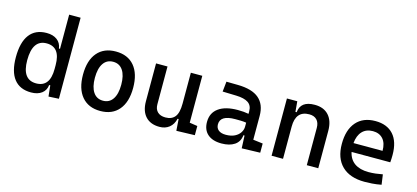

<svg xmlns="http://www.w3.org/2000/svg" viewBox="-61 -1199 3637 1676"><g transform="rotate(15 1758.0 -361.0)"><path d="M253.4 9.8Q151.9 9.8 99.4 -57.1Q46.9 -124 46.9 -253.9Q46.9 -388.7 99.4 -458Q151.9 -527.3 253.4 -527.3Q311.5 -527.3 347.9 -500Q384.3 -472.7 390.6 -423.8H400.4V-732.4H503.9V0L411.1 4.9L400.9 -93.8H390.6Q385.7 -44.9 349.4 -17.6Q313 9.8 253.4 9.8ZM400.4 -241.2V-276.4Q400.4 -439.5 276.4 -439.5Q149.4 -439.5 149.4 -253.9Q149.4 -78.1 276.4 -78.1Q400.4 -78.1 400.4 -241.2Z M878.9 9.8Q771.5 9.8 711.9 -60.5Q652.3 -130.9 652.3 -258.8Q652.3 -387.2 711.9 -457.3Q771.5 -527.3 878.9 -527.3Q986.8 -527.3 1046.1 -457.3Q1105.5 -387.2 1105.5 -258.8Q1105.5 -130.9 1046.1 -60.5Q986.8 9.8 878.9 9.8ZM878.9 -83Q936 -83 967 -128.9Q998 -174.8 998 -258.8Q998 -343.3 967 -388.9Q936 -434.6 878.9 -434.6Q821.8 -434.6 790.8 -388.9Q759.8 -343.3 759.8 -258.8Q759.8 -174.8 790.8 -128.9Q821.8 -83 878.9 -83Z M1414.1 9.8Q1332.5 9.8 1287.8 -38.8Q1243.2 -87.4 1243.2 -175.8V-517.6H1346.7V-175.8Q1346.7 -131.3 1372.1 -107.2Q1397.5 -83 1443.4 -83Q1500 -83 1528.8 -118.9Q1557.6 -154.8 1557.6 -239.3V-517.6H1661.1V-93.8L1732.4 -83V0L1566.4 4.9L1559.1 -99.6H1549.8Q1537.6 -46.9 1502 -18.6Q1466.3 9.8 1414.1 9.8Z M2157.2 4.9 2152.3 -109.4H2142.1Q2136.2 -49.8 2091.6 -20Q2046.9 9.8 1974.6 9.8Q1893.6 9.8 1849.1 -29.3Q1804.7 -68.4 1804.7 -139.6Q1804.7 -221.7 1866 -265.6Q1927.2 -309.6 2039.1 -309.6Q2094.7 -309.6 2136.7 -301.3V-325.2Q2136.7 -377 2100.3 -401.1Q2064 -425.3 1992.2 -427.2L1868.2 -430.7L1877.9 -522.5L1982.4 -521Q2110.8 -519 2173.1 -465.6Q2235.4 -412.1 2235.4 -309.6V-93.8L2323.2 -83V0ZM2136.7 -221.7Q2111.8 -225.6 2087.2 -226.1Q2062.5 -226.6 2037.1 -226.6Q1902.3 -226.6 1902.3 -144.5Q1902.3 -110.4 1925.5 -91.8Q1948.7 -73.2 1991.2 -73.2Q2039.6 -73.2 2072 -89.8Q2104.5 -106.4 2120.6 -132.3Q2136.7 -158.2 2136.7 -185.5Z M2744.1 0V-336.9Q2744.1 -383.8 2719.7 -409.2Q2695.3 -434.6 2651.4 -434.6Q2529.3 -434.6 2529.3 -291V0H2425.8V-517.6H2519.5L2527.8 -423.8H2539.1Q2547.9 -527.3 2675.8 -527.3Q2757.8 -527.3 2802.7 -477.5Q2847.7 -427.7 2847.7 -336.9V0Z M3267.6 9.8Q3135.3 9.8 3063.2 -59.8Q2991.2 -129.4 2991.2 -259.8Q2991.2 -386.7 3052.2 -457Q3113.3 -527.3 3224.6 -527.3Q3329.6 -527.3 3387 -463.9Q3444.3 -400.4 3444.3 -279.3Q3444.3 -243.7 3441.4 -212.9H3091.8Q3105.5 -147.9 3153.3 -114.5Q3201.2 -81.1 3279.3 -81.1Q3311.5 -81.1 3342.8 -84.7Q3374 -88.4 3406.2 -94.7L3418.9 -3.9Q3373 4.9 3335 7.3Q3296.9 9.8 3267.6 9.8ZM3087.9 -292H3350.6Q3350.6 -361.8 3317.4 -399.2Q3284.2 -436.5 3225.6 -436.5Q3165.5 -436.5 3129.9 -398.9Q3094.2 -361.3 3087.9 -292Z"/></g></svg>

Font: Cascadia Mono PL
Style: Regular
Weight: 400
Monospace: yes
Designer: Aaron Bell
Foundry: Saja Typeworks
Version: Version 2404.023; ttfautohint (v1.8.4)